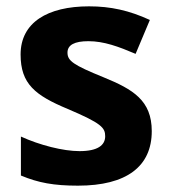

<svg xmlns="http://www.w3.org/2000/svg" viewBox="-20 -576 537 606"><path d="M459 -162C459 -259 400 -294 307 -332C211 -371 193 -384 193 -410C193 -434 215 -446 259 -446C308 -446 354 -429 408 -406L453 -513C388 -543 329 -556 261 -556C130 -556 45 -505 45 -404C45 -311 91 -275 194 -232C300 -187 312 -173 312 -146C312 -118 289 -99 231 -99C179 -99 105 -118 46 -145V-22C101 1 150 10 226 10C380 10 459 -51 459 -162Z"/></svg>

Font: Noto Sans Javanese
Style: Bold
Weight: 700
Designer: Monotype Design Team
Foundry: Monotype Imaging Inc.
Version: Version 2.005